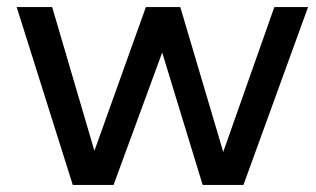

<svg xmlns="http://www.w3.org/2000/svg" viewBox="-20 -521 889 541"><path d="M753 -501H848L666 0H551L437 -373L300 0H185L27 -501H127L246 -96L391 -501H488L609 -93Z"/></svg>

Font: Livvic Medium
Style: Regular
Weight: 500
Designer: Jacques Le Bailly, Baron von Fonthausen
Version: Version 1.001; ttfautohint (v1.8.2)